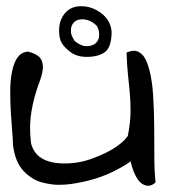

<svg xmlns="http://www.w3.org/2000/svg" viewBox="-20 -593 548 614"><path d="M21.5 -129.9Q21.5 -145.5 19 -173.3Q16.6 -201.2 14.6 -234.4Q12.7 -267.6 12.7 -301.8Q12.7 -335.9 18.6 -364.3Q31.2 -427.7 71.3 -427.7Q98.6 -419.9 107.9 -408.2Q117.2 -396.5 117.2 -379.4Q117.2 -362.3 108.4 -336.9Q76.2 -252 76.2 -183.6Q76.2 -161.1 79.1 -135.7Q94.7 -70.3 186.5 -70.3Q234.4 -70.3 277.3 -86.9Q359.4 -117.2 388.7 -158.2Q397.5 -203.1 397.5 -236.8Q397.5 -270.5 395 -296.9Q392.6 -323.2 389.2 -355Q385.7 -386.7 384.8 -424.8Q397.5 -430.7 409.7 -430.7Q421.9 -430.7 435.1 -418Q448.2 -405.3 457.5 -370.1Q466.8 -335 469.7 -287.6Q472.7 -240.2 473.1 -189.5Q473.6 -138.7 473.6 -91.3Q473.6 -43.9 477.5 -9.8Q465.8 1 455.1 1Q416 1 397.5 -77.1Q384.8 -66.4 354.5 -50.8Q290 -15.6 202.1 -3.9Q185.5 -2 165 -2Q144.5 -2 113.8 -9.8Q83 -17.6 55.7 -45.9Q28.3 -74.2 21.5 -129.9ZM180.7 -541Q200.2 -573.2 239.3 -573.2Q264.6 -573.2 287.1 -561.5Q333 -537.1 336.9 -492.2Q336.9 -443.4 316.4 -427.2Q295.9 -411.1 256.8 -411.1Q226.6 -411.1 206.5 -425.8Q186.5 -440.4 177.7 -455.1Q168.9 -469.7 168.9 -495.6Q168.9 -521.5 180.7 -541ZM291 -508.8Q269.5 -531.2 243.2 -531.2Q212.9 -531.2 207 -502Q207 -499 207 -489.7Q207 -480.5 218.8 -461.9Q239.3 -445.3 255.9 -445.3Q290 -445.3 296.9 -474.6Q296.9 -479.5 296.9 -487.3Q296.9 -495.1 291 -508.8Z"/></svg>

Font: Architects Daughter
Style: Regular
Weight: 400
Designer: Kimberly Geswein
Foundry: Kimberly Geswein
Version: Version 1.002 2010